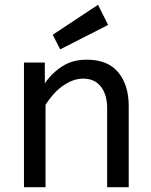

<svg xmlns="http://www.w3.org/2000/svg" viewBox="-20 -781 632 801"><path d="M167 -433Q195 -475 238.5 -503.5Q282 -532 342 -532Q430 -532 473.5 -479Q517 -426 517 -339V0H427V-329Q427 -386 401 -419.5Q375 -453 327 -453Q304 -453 282 -444.5Q260 -436 239.5 -421Q219 -406 201.5 -386Q184 -366 170 -344V0H80V-520H167ZM200 -636 389 -761 431 -677 231 -575Z"/></svg>

Font: ABeeZee
Style: Regular
Weight: 400
Designer: Anja Meiners
Foundry: Anja Meiners
Version: Version 1.001